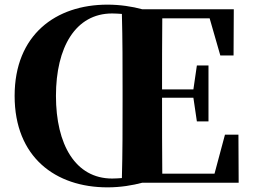

<svg xmlns="http://www.w3.org/2000/svg" viewBox="-20 -787 1088 827"><path d="M221 -374C221 -583 305 -729 463 -729C477 -729 491 -728 505 -727C508 -617 508 -506 508 -395V-351C508 -239 508 -128 505 -20C491 -19 477 -18 463 -18C305 -18 221 -164 221 -374ZM949 -207 904 -39H679C678 -143 678 -249 678 -360V-366H813L828 -264H878V-505H828L813 -402H678C678 -507 678 -609 679 -708H883L929 -548H986L987 -747H593C550 -759 496 -767 443 -767C220 -767 43 -637 43 -374C43 -110 219 20 443 20C500 20 552 11 593 0H1008L1007 -207Z"/></svg>

Font: Source Han Serif KR Heavy
Style: Regular
Weight: 900
Designer: Ryoko NISHIZUKA 西塚涼子 (kana & ideographs); Frank Grießhammer (Latin, Greek & Cyrillic); Wenlong ZHANG 张文龙 (bopomofo); San
Foundry: Adobe
Version: Version 2.001;hotconv 1.1.0;makeotfexe 2.6.0